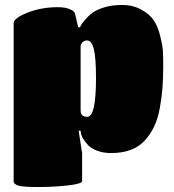

<svg xmlns="http://www.w3.org/2000/svg" viewBox="-20 -609 703 774"><path d="M35 121V-515Q35 -536 91 -558Q147 -580 212 -580Q242 -580 259 -573Q276 -566 280 -559Q284 -552 295 -499H303Q305 -508 321 -527Q337 -546 353.5 -558Q370 -570 401 -579.5Q432 -589 473.5 -589Q515 -589 549 -570.5Q583 -552 599.5 -527.5Q616 -503 625.5 -465.5Q635 -428 636.5 -405.5Q638 -383 638 -340.5Q638 -298 635 -256.5Q632 -215 624 -172Q616 -129 601 -98Q586 -67 563 -42Q517 8 428 8Q396 8 371.5 -1.5Q347 -11 335 -24Q310 -51 306 -72L305 -82H297L311 8V121Q311 132 253.5 138.5Q196 145 135.5 145Q75 145 55 139.5Q35 134 35 121ZM305 -426V-164Q305 -138 332 -138Q367 -138 367 -293Q367 -378 358 -412Q349 -446 331 -446Q313 -446 305 -426Z"/></svg>

Font: Titan One
Style: Regular
Weight: 400
Designer: Rodrigo Fuenzalida
Foundry: Rodrigo Fuenzalida
Version: Version 1.001